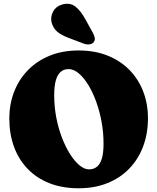

<svg xmlns="http://www.w3.org/2000/svg" viewBox="-20 -991 844 1031"><path d="M402.5 -720Q488 -720 556.8 -692.8Q625.5 -665.5 674 -616.5Q722.5 -567.5 748.5 -501Q774.5 -434.5 774.5 -356Q774.5 -274 748.8 -205.2Q723 -136.5 674.5 -86Q626 -35.5 557.2 -7.8Q488.5 20 402.5 20Q315 20 246 -7Q177 -34 128.8 -84Q80.5 -134 55.2 -202.8Q30 -271.5 30 -355Q30 -430 55 -496Q80 -562 128 -612.2Q176 -662.5 245.2 -691.2Q314.5 -720 402.5 -720ZM536 -220Q536 -280 525.2 -338Q514.5 -396 495.8 -447Q477 -498 453 -536.8Q429 -575.5 402 -597.8Q375 -620 348.5 -620Q322 -620 304.8 -604.2Q287.5 -588.5 279.2 -557.2Q271 -526 271 -480Q271 -418.5 282.2 -360Q293.5 -301.5 313 -251Q332.5 -200.5 356.8 -162.5Q381 -124.5 407.2 -103Q433.5 -81.5 458 -81.5Q482.5 -81.5 500 -95.2Q517.5 -109 526.8 -139.5Q536 -170 536 -220ZM437.5 -889 478 -816Q485.5 -802 488.5 -789Q491.5 -776 483 -764.5Q475 -754.5 460 -752.8Q445 -751 430.5 -756.5L351 -786.5Q308.5 -802.5 287.2 -821Q266 -839.5 257.5 -869Q249.5 -899.5 265.2 -928.8Q281 -958 316 -967.5Q357.5 -978 386 -954.8Q414.5 -931.5 437.5 -889Z"/></svg>

Font: Fraunces SuperSoft
Style: Regular
Weight: 900
Version: Version 1.000;[b76b70a41]